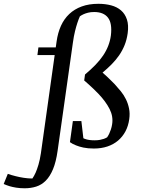

<svg xmlns="http://www.w3.org/2000/svg" viewBox="-154 -783 769 1026"><path d="M51.3 -529.8H144L148.4 -561Q154.8 -607.4 171.6 -644.8Q188.5 -682.1 216.3 -708.3Q244.1 -734.4 282.7 -748.5Q321.3 -762.7 372.1 -762.7Q408.7 -762.7 439.9 -754.4Q471.2 -746.1 492.7 -727.5Q514.2 -709 524.2 -679Q534.2 -648.9 528.3 -605.5Q523.4 -570.3 511.7 -541.5Q500 -512.7 482.7 -487.5Q465.3 -462.4 442.9 -439.7Q420.4 -417 394 -395Q403.3 -386.7 414.1 -377Q423.3 -368.7 434.8 -357.2Q446.3 -345.7 459 -333Q475.6 -314.9 491.7 -295.2Q507.8 -275.4 519 -252.4Q530.3 -229.5 535.6 -203.1Q541 -176.8 536.6 -146Q531.7 -109.9 516.4 -81.1Q501 -52.2 476.8 -31.7Q452.6 -11.2 419.9 -0.2Q387.2 10.7 347.7 10.7Q315.4 10.7 291.7 5.6Q268.1 0.5 252 -6.3Q232.9 -13.7 219.7 -23.4L235.4 -136.2H280.8L291.5 -44.4Q297.9 -41 306.6 -38.6Q314.5 -36.1 325.7 -34.7Q336.9 -33.2 352.5 -33.2Q367.7 -33.2 380.1 -35.6Q392.6 -38.1 400.9 -41Q410.6 -44.4 418.5 -49.3Q424.3 -57.6 429.7 -68.8Q434.1 -78.1 438.5 -91.1Q442.9 -104 445.3 -119.6Q451.7 -161.1 431.4 -200.9Q411.1 -240.7 372.1 -281.7Q357.4 -296.9 343.8 -309.8Q330.1 -322.8 319.3 -332.5Q306.6 -343.8 295.9 -353L300.3 -384.8Q331.5 -411.1 355.7 -436Q379.9 -460.9 397 -486.3Q414.1 -511.7 424.3 -538.1Q434.6 -564.5 438.5 -593.3Q446.3 -658.2 423.1 -688.5Q399.9 -718.8 349.1 -718.8Q330.6 -718.8 316.4 -715.1Q302.2 -711.4 292.5 -707Q281.2 -701.7 272.9 -695.8Q266.1 -680.7 259.3 -660.2Q253.4 -642.6 246.8 -616Q240.2 -589.4 235.4 -554.2L153.8 22.9Q145.5 82 129.4 120.8Q113.3 159.7 90.6 182.4Q67.9 205.1 39.3 214.1Q10.7 223.1 -22.5 223.1Q-47.4 223.1 -67.9 219.7Q-88.4 216.3 -103 211.9Q-120.1 206.5 -134.3 200.2L-112.3 146Q-91.8 153.3 -69.3 158.7Q-50.3 163.6 -27.1 167.2Q-3.9 170.9 19 170.9Q27.8 158.7 36.6 139.2Q43.9 122.6 51.5 97.2Q59.1 71.8 64.5 36.1L138.2 -488.8H45.9Z"/></svg>

Font: Noticia Text
Style: Italic
Weight: 400
Italic angle: -8°
Designer: JM Sole
Foundry: JM Sole
Version: Version 1.003